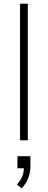

<svg xmlns="http://www.w3.org/2000/svg" viewBox="-20 -756 258 1035"><path d="M88 0V-736H130V0ZM97 259 71 239Q94 213 101.5 191Q109 169 109 144L124 151H74V86H144V140Q144 174 132 204.5Q120 235 97 259Z"/></svg>

Font: Mulish ExtraLight ExtraLight
Style: Regular
Weight: 250
Version: Version 3.603